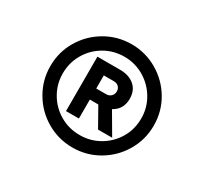

<svg xmlns="http://www.w3.org/2000/svg" viewBox="-112 -940 876 825"><g transform="rotate(30 326.5 -528.0)"><path d="M70 -528Q70 -598 104.5 -656.5Q139 -715 198 -749.5Q257 -784 327 -784Q396 -784 455 -749.5Q514 -715 548.5 -656.5Q583 -598 583 -528Q583 -459 548.5 -400Q514 -341 455 -306.5Q396 -272 327 -272Q257 -272 198 -306.5Q139 -341 104.5 -400Q70 -459 70 -528ZM327 -334Q380 -334 424.5 -360Q469 -386 495 -430Q521 -474 521 -528Q521 -581 494.5 -625.5Q468 -670 423.5 -696Q379 -722 327 -722Q273 -722 228.5 -696Q184 -670 158 -625.5Q132 -581 132 -528Q132 -475 158 -430.5Q184 -386 228.5 -360Q273 -334 327 -334ZM225 -664H338Q382 -664 409 -641Q436 -618 436 -576Q436 -524 392 -500L454 -394H384L331 -488H289V-394H225ZM338 -543Q353 -543 362.5 -552.5Q372 -562 372 -576Q372 -590 363 -599Q354 -608 338 -608H289V-543Z"/></g></svg>

Font: BLUETTI 2.0 Normal
Style: Normal
Weight: 400
Designer: Stijn de Vries
Foundry: tokotype
Version: Version 2.005;October 31, 2023;FontCreator 14.0.0.2814 64-bi